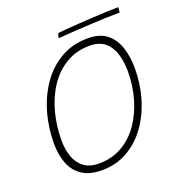

<svg xmlns="http://www.w3.org/2000/svg" viewBox="-140 -878 956 1021"><g transform="rotate(-20 338.5 -367.0)"><path d="M264.5 25.5Q195.5 25.5 153.2 -2.8Q111 -31 91.5 -80.5Q72 -130 72 -194Q72 -285.5 96.2 -369.2Q120.5 -453 166.8 -518.5Q213 -584 279.8 -622Q346.5 -660 432 -660Q501.5 -660 541 -626.8Q580.5 -593.5 597 -540.2Q613.5 -487 613.5 -426Q613.5 -337 589.5 -255.8Q565.5 -174.5 520 -111.2Q474.5 -48 410 -11.2Q345.5 25.5 264.5 25.5ZM262.5 -13.5Q336 -13.5 393.5 -46.8Q451 -80 491 -137.8Q531 -195.5 552 -269Q573 -342.5 573 -423.5Q573 -474 560 -518.8Q547 -563.5 515.2 -591.5Q483.5 -619.5 428 -619.5Q352.5 -619.5 294.2 -585Q236 -550.5 196 -490.8Q156 -431 135.8 -355.2Q115.5 -279.5 115.5 -197Q115.5 -144.5 130.5 -103Q145.5 -61.5 177.8 -37.5Q210 -13.5 262.5 -13.5ZM639 -730.5Q603 -730.5 557.8 -728.8Q512.5 -727 464 -724.5Q415.5 -722 369.8 -719Q324 -716 287.5 -713Q288.5 -718.5 290.5 -727.2Q292.5 -736 295.5 -739.5Q307 -741.5 338 -744Q369 -746.5 410.5 -749.2Q452 -752 496.2 -754.5Q540.5 -757 579 -758.5Q617.5 -760 641.5 -760Z"/></g></svg>

Font: Grandstander Thin Thin
Style: Italic
Weight: 250
Italic angle: -15°
Version: Version 1.200